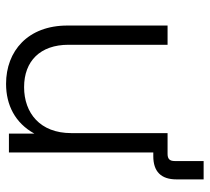

<svg xmlns="http://www.w3.org/2000/svg" viewBox="-49 -624 682 624"><g transform="rotate(90 292.0 -312.0)"><path d="M252.4 9.3C321.3 9.3 379.4 -20 414.1 -82.5V0H475.6V-469.2H487.8C537.6 -469.2 563 -494.6 563 -544.4V-632.8H503.4V-539.1C503.4 -522.5 496.6 -515.6 480 -515.6H412.6V-202.6C412.6 -101.1 347.2 -49.3 263.2 -49.3C178.7 -49.3 125.5 -101.6 125.5 -193.8V-515.6H63V-189.9C63 -61.5 146 9.3 252.4 9.3Z"/></g></svg>

Font: Raveo Display Display Light
Style: Regular
Weight: 300
Designer: Jakub Foglar, Rasmus Andersson (Inter)
Foundry: Jakubfoglar.com
Version: Version 1.100;Glyphs 3.2.3 (3260)